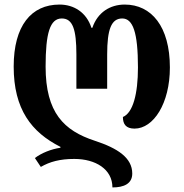

<svg xmlns="http://www.w3.org/2000/svg" viewBox="-20 -569 805 842"><path d="M473 253C523 253 560 237 560 192C560 123 496 81 395 48C261 4 180 -74 180 -277C180 -423 199 -488 251 -488C299 -488 315 -440 315 -330V-180H450V-330C450 -440 468 -488 516 -488C563 -488 585 -427 585 -273C585 -157 563 -74 519 -56C519 -25 532 -5 570 -5C653 -5 725 -115 725 -273C725 -453 644 -549 527 -549C463 -549 408 -515 385 -447H381C359 -515 304 -549 241 -549C117 -549 40 -456 40 -277C40 -90 118 11 245 75V79C204 85 162 102 133 124L159 163C199 140 243 128 306 128C399 128 473 173 473 253Z"/></svg>

Font: Noto Serif Georgian Condensed Bold
Style: Regular
Weight: 700
Width: 3
Designer: Monotype Design Team, Akaki Razmadze
Foundry: Google LLC
Version: Version 2.003